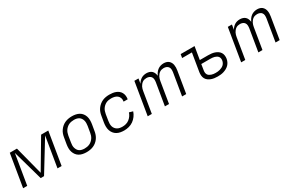

<svg xmlns="http://www.w3.org/2000/svg" viewBox="127 -1594 4047 2669"><g transform="rotate(-30 2150.0 -260.0)"><path d="M371 0H317L181 -483L101 0H35L121 -520H236L354 -64L624 -520H739L653 0H587L667 -483Z M1052 8Q1021 8 991 2Q961 -4 936 -18.5Q911 -33 894 -56Q877 -79 868 -107Q859 -135 859 -166Q859 -197 864 -228L881 -328Q885 -355 894.5 -382Q904 -409 921.5 -433.5Q939 -458 962 -477Q985 -496 1012 -507.5Q1039 -519 1066.5 -523.5Q1094 -528 1121 -528Q1152 -528 1182 -522Q1212 -516 1237 -501.5Q1262 -487 1279.5 -464Q1297 -441 1305.5 -413Q1314 -385 1314 -354Q1314 -323 1309 -292L1292 -192Q1288 -165 1278.5 -138Q1269 -111 1252 -86.5Q1235 -62 1212 -43Q1189 -24 1162 -12.5Q1135 -1 1107 3.5Q1079 8 1052 8ZM1052 -50Q1072 -50 1093 -53.5Q1114 -57 1133.5 -66Q1153 -75 1170 -90Q1187 -105 1199 -123Q1211 -141 1218 -161Q1225 -181 1228 -202L1245 -302Q1248 -323 1248.5 -344.5Q1249 -366 1244 -385.5Q1239 -405 1228 -422Q1217 -439 1200.5 -450Q1184 -461 1163.5 -465.5Q1143 -470 1122 -470Q1102 -470 1080.5 -466.5Q1059 -463 1039.5 -454Q1020 -445 1003 -430Q986 -415 974 -397Q962 -379 955.5 -359Q949 -339 945 -318L929 -218Q925 -197 924.5 -175.5Q924 -154 929.5 -134.5Q935 -115 945.5 -98Q956 -81 972.5 -70Q989 -59 1010 -54.5Q1031 -50 1052 -50Z M1656 8Q1625 8 1595 2.5Q1565 -3 1539.5 -17.5Q1514 -32 1496 -55Q1478 -78 1469 -106Q1460 -134 1459.5 -165.5Q1459 -197 1464 -228L1481 -328Q1485 -355 1494.5 -382Q1504 -409 1521 -433Q1538 -457 1561.5 -476.5Q1585 -496 1611.5 -507.5Q1638 -519 1666 -523.5Q1694 -528 1721 -528Q1747 -528 1773.5 -524.5Q1800 -521 1823.5 -512Q1847 -503 1866.5 -487.5Q1886 -472 1898 -450Q1910 -428 1913.5 -402.5Q1917 -377 1913 -350L1912 -344H1847V-348Q1852 -376 1843.5 -401Q1835 -426 1815.5 -442Q1796 -458 1770 -464Q1744 -470 1717 -470Q1697 -470 1676 -466.5Q1655 -463 1636 -453.5Q1617 -444 1600.5 -429Q1584 -414 1572.5 -396Q1561 -378 1555 -358Q1549 -338 1545 -318L1529 -218Q1525 -196 1525 -174Q1525 -152 1530.5 -132Q1536 -112 1549 -95.5Q1562 -79 1579.5 -68.5Q1597 -58 1618 -54Q1639 -50 1662 -50Q1689 -50 1717 -57.5Q1745 -65 1769 -83Q1793 -101 1810.5 -126Q1828 -151 1836 -178L1895 -161Q1883 -124 1859 -91Q1835 -58 1802.5 -35Q1770 -12 1731.5 -2Q1693 8 1656 8Z M2035 0 2121 -520H2187L2174 -442Q2184 -461 2200 -478Q2216 -495 2234.5 -506.5Q2253 -518 2274.5 -523Q2296 -528 2317 -528Q2341 -528 2363.5 -521Q2386 -514 2402 -499Q2418 -484 2426.5 -462.5Q2435 -441 2438 -418Q2448 -441 2463 -462Q2478 -483 2499 -498.5Q2520 -514 2544.5 -521Q2569 -528 2593 -528Q2615 -528 2635.5 -522.5Q2656 -517 2672 -504Q2688 -491 2698 -472.5Q2708 -454 2711.5 -433Q2715 -412 2714.5 -390Q2714 -368 2710 -346L2653 0H2587L2646 -356Q2649 -378 2647.5 -400Q2646 -422 2634 -438.5Q2622 -455 2602.5 -462.5Q2583 -470 2561 -470Q2545 -470 2528 -466Q2511 -462 2496.5 -452Q2482 -442 2470.5 -428Q2459 -414 2451 -398.5Q2443 -383 2439 -367Q2435 -351 2432 -335L2377 0H2311L2370 -356Q2373 -378 2371.5 -400Q2370 -422 2358 -438.5Q2346 -455 2326.5 -462.5Q2307 -470 2285 -470Q2269 -470 2252 -466Q2235 -462 2220.5 -452Q2206 -442 2194.5 -428Q2183 -414 2175 -398.5Q2167 -383 2163 -367Q2159 -351 2156 -335L2101 0Z M3156 8Q3129 8 3103 4.5Q3077 1 3053 -8Q3029 -17 3008.5 -32Q2988 -47 2976 -69Q2964 -91 2961.5 -117.5Q2959 -144 2963 -171L3011 -462H2854L2864 -520H3087L3053 -315H3186Q3213 -315 3239 -312Q3265 -309 3289 -301Q3313 -293 3334 -279Q3355 -265 3368.5 -244Q3382 -223 3385.5 -197Q3389 -171 3385 -145Q3381 -121 3370 -97.5Q3359 -74 3341 -55.5Q3323 -37 3300 -24.5Q3277 -12 3253 -4.5Q3229 3 3204.5 5.5Q3180 8 3156 8ZM3156 -50Q3173 -50 3190 -51.5Q3207 -53 3224 -58Q3241 -63 3258 -71Q3275 -79 3288 -91.5Q3301 -104 3309 -120Q3317 -136 3320 -153Q3323 -171 3320 -187.5Q3317 -204 3307.5 -216.5Q3298 -229 3283.5 -237Q3269 -245 3253.5 -249.5Q3238 -254 3220.5 -255.5Q3203 -257 3186 -257H3043L3028 -162Q3025 -144 3027 -127Q3029 -110 3037 -96.5Q3045 -83 3059 -74Q3073 -65 3089 -59.5Q3105 -54 3122 -52Q3139 -50 3156 -50Z M3535 0 3621 -520H3687L3674 -442Q3684 -461 3700 -478Q3716 -495 3734.5 -506.5Q3753 -518 3774.5 -523Q3796 -528 3817 -528Q3841 -528 3863.5 -521Q3886 -514 3902 -499Q3918 -484 3926.5 -462.5Q3935 -441 3938 -418Q3948 -441 3963 -462Q3978 -483 3999 -498.5Q4020 -514 4044.5 -521Q4069 -528 4093 -528Q4115 -528 4135.5 -522.5Q4156 -517 4172 -504Q4188 -491 4198 -472.5Q4208 -454 4211.5 -433Q4215 -412 4214.5 -390Q4214 -368 4210 -346L4153 0H4087L4146 -356Q4149 -378 4147.5 -400Q4146 -422 4134 -438.5Q4122 -455 4102.5 -462.5Q4083 -470 4061 -470Q4045 -470 4028 -466Q4011 -462 3996.5 -452Q3982 -442 3970.5 -428Q3959 -414 3951 -398.5Q3943 -383 3939 -367Q3935 -351 3932 -335L3877 0H3811L3870 -356Q3873 -378 3871.5 -400Q3870 -422 3858 -438.5Q3846 -455 3826.5 -462.5Q3807 -470 3785 -470Q3769 -470 3752 -466Q3735 -462 3720.5 -452Q3706 -442 3694.5 -428Q3683 -414 3675 -398.5Q3667 -383 3663 -367Q3659 -351 3656 -335L3601 0Z"/></g></svg>

Font: Iosevka Aile Light
Style: Italic
Weight: 300
Italic angle: -9°
Designer: Belleve Invis
Foundry: Belleve Invis
Version: Version 31.1.0; ttfautohint (v1.8.4)